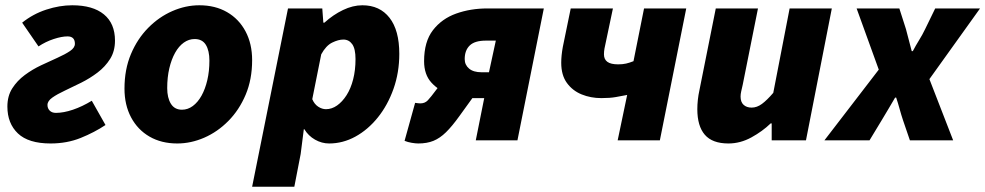

<svg xmlns="http://www.w3.org/2000/svg" viewBox="-20 -532 3736 728"><path d="M172 12Q88 12 48 -26Q8 -64 8 -128Q8 -168 26.5 -197Q45 -226 74 -247.5Q103 -269 136 -284.5Q169 -300 198 -313Q227 -326 245.5 -338.5Q264 -351 264 -366Q264 -380 257 -387Q250 -394 236 -394Q214 -394 183.5 -384Q153 -374 126 -356L64 -446Q105 -479 155.5 -495.5Q206 -512 254 -512Q332 -512 374 -477.5Q416 -443 416 -378Q416 -338 397.5 -308.5Q379 -279 350 -257Q321 -235 288 -218.5Q255 -202 226 -188.5Q197 -175 178.5 -162Q160 -149 160 -134Q160 -121 168.5 -112.5Q177 -104 192 -104Q221 -104 256.5 -116Q292 -128 328 -150L380 -58Q338 -30 286 -9Q234 12 172 12Z M652 12Q592 12 547 -14Q502 -40 477 -87Q452 -134 452 -196Q452 -269 476.5 -327Q501 -385 542 -426.5Q583 -468 633.5 -490Q684 -512 736 -512Q796 -512 841 -486Q886 -460 911 -413Q936 -366 936 -304Q936 -231 911.5 -173Q887 -115 846 -73.5Q805 -32 754.5 -10Q704 12 652 12ZM670 -116Q692 -116 711 -130Q730 -144 744 -169Q758 -194 766 -228Q774 -262 774 -302Q774 -340 760.5 -362Q747 -384 718 -384Q696 -384 677 -370.5Q658 -357 644 -332Q630 -307 622 -273Q614 -239 614 -198Q614 -161 628 -138.5Q642 -116 670 -116Z M936 176 1072 -500H1202L1206 -446H1210Q1243 -476 1280.5 -494Q1318 -512 1354 -512Q1420 -512 1457 -464.5Q1494 -417 1494 -328Q1494 -257 1472 -195Q1450 -133 1412.5 -86.5Q1375 -40 1327.5 -14Q1280 12 1228 12Q1200 12 1174.5 -2.5Q1149 -17 1134 -42H1132L1120 52L1096 176ZM1216 -118Q1238 -118 1258 -132Q1278 -146 1294 -171Q1310 -196 1319 -231Q1328 -266 1328 -308Q1328 -347 1315.5 -364.5Q1303 -382 1282 -382Q1263 -382 1239.5 -370.5Q1216 -359 1198 -326L1164 -156Q1172 -137 1186.5 -127.5Q1201 -118 1216 -118Z M1784 0 1816 -160H1772Q1729 -160 1686.5 -174Q1644 -188 1616 -218.5Q1588 -249 1588 -300Q1588 -374 1621.5 -417.5Q1655 -461 1709.5 -480.5Q1764 -500 1828 -500H2042L1942 0ZM1806 -258H1834L1860 -378H1822Q1780 -378 1761 -359.5Q1742 -341 1742 -308Q1742 -286 1758.5 -272Q1775 -258 1806 -258ZM1692 -268 1826 -236 1722 -92Q1694 -53 1671 -30.5Q1648 -8 1623.5 2Q1599 12 1566 12Q1556 12 1541 9.5Q1526 7 1514 2L1554 -142Q1562 -141 1566 -140.5Q1570 -140 1574 -140Q1591 -140 1602 -151.5Q1613 -163 1636 -194Z M2322 0 2358 -172Q2337 -168 2315 -164Q2293 -160 2260 -160Q2220 -160 2185.5 -174Q2151 -188 2129.5 -217.5Q2108 -247 2108 -294Q2108 -321 2114 -354L2144 -500H2304L2272 -348Q2271 -342 2270.5 -337Q2270 -332 2270 -326Q2270 -307 2283 -297.5Q2296 -288 2324 -288Q2341 -288 2354 -291Q2367 -294 2382 -300L2422 -500H2582L2482 0Z M2742 12Q2681 12 2652.5 -21Q2624 -54 2624 -118Q2624 -135 2626 -153.5Q2628 -172 2632 -190L2694 -500H2854L2796 -210Q2793 -197 2790.5 -186Q2788 -175 2788 -166Q2788 -145 2799.5 -134.5Q2811 -124 2830 -124Q2850 -124 2869 -138Q2888 -152 2912 -180L2974 -500H3134L3036 0H2906V-64H2902Q2871 -34 2829 -11Q2787 12 2742 12Z M3106 0 3312 -268 3228 -500H3390L3415 -422Q3420 -401 3426 -380Q3432 -359 3437 -338H3441Q3452 -359 3465 -380Q3478 -401 3488 -422L3526 -500H3696L3504 -232L3594 0H3430L3404 -76Q3397 -97 3391 -119Q3385 -141 3378 -162H3374Q3362 -141 3349 -119.5Q3336 -98 3323 -76L3277 0Z"/></svg>

Font: Source Sans 3 Black
Style: Italic
Weight: 900
Italic angle: -11°
Designer: Paul D. Hunt
Foundry: Adobe
Version: Version 3.052;hotconv 1.1.0;makeotfexe 2.6.0